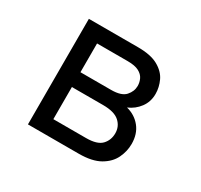

<svg xmlns="http://www.w3.org/2000/svg" viewBox="-114 -658 844 805"><g transform="rotate(30 308.0 -255.5)"><path d="M103.5 0V-511H341.2Q403.6 -511 438.9 -491.2Q474.2 -471.5 488.8 -440.8Q503.2 -410 503.2 -377.8Q503.2 -339.9 482 -311.4Q460.8 -282.9 427.8 -269Q469.8 -258.4 495.5 -226.4Q521.2 -194.4 521.2 -146Q521.2 -110.4 505.1 -76.9Q489 -43.4 451.4 -21.7Q413.8 0 349.2 0ZM184.8 -72.2H343.2Q396.9 -72.2 418.2 -94.8Q439.5 -117.4 439.5 -150.5Q439.5 -183.9 415 -205.8Q390.5 -227.8 335.8 -227.8H184.8ZM184.8 -299.5H333Q382.8 -299.5 402.1 -321.3Q421.5 -343.1 421.5 -369.5Q421.5 -386.9 414 -402.8Q406.5 -418.6 387.4 -428.7Q368.2 -438.8 333 -438.8H184.8Z"/></g></svg>

Font: Overpass Mono Light
Style: Regular
Weight: 300
Monospace: yes
Designer: Delve Withrington, Dave Bailey
Foundry: Delve Fonts LLC
Version: Version 4.000